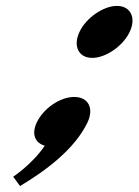

<svg xmlns="http://www.w3.org/2000/svg" viewBox="-20 -494 469 650"><path d="M231 -165.8C183.7 -165.8 127.3 -127.5 104.5 -79.5C85.6 -39.8 99.1 -9.8 131.5 -0.8C89.9 61.5 24.6 104.2 24.6 104.2L47.9 135.8C133.6 84.8 233.1 11.2 276.2 -79.5C299.1 -127.5 279 -165.8 231 -165.8ZM249.1 -386C226.3 -338 246.2 -298 292.2 -298C338.2 -298 396.3 -338 419.1 -386C441.9 -434 421.9 -474 375.9 -474C329.9 -474 271.9 -434 249.1 -386Z"/></svg>

Font: Hussar
Style: BdSuprExtOblFive
Weight: 700
Foundry: Cannot Into Space Fonts
Version: Version 2.00